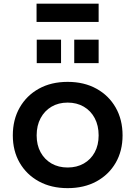

<svg xmlns="http://www.w3.org/2000/svg" viewBox="-20 -988 718 1019"><path d="M339 10.5Q252 10.5 186.5 -25.2Q121 -61 84.5 -124Q48 -187 48 -269.5Q48 -353 84.5 -417Q121 -481 186.2 -517.2Q251.5 -553.5 339 -553.5Q426.5 -553.5 492 -517.2Q557.5 -481 594 -417Q630.5 -353 630.5 -269.5Q630.5 -187 594 -124Q557.5 -61 492 -25.2Q426.5 10.5 339 10.5ZM339 -99Q387.5 -99 424.8 -120.2Q462 -141.5 482.8 -179.8Q503.5 -218 503.5 -269.5Q503.5 -321.5 482.8 -360.8Q462 -400 424.8 -421.8Q387.5 -443.5 339 -443.5Q290.5 -443.5 253.5 -421.8Q216.5 -400 195.5 -360.8Q174.5 -321.5 174.5 -269.5Q174.5 -218 195.5 -179.8Q216.5 -141.5 253.5 -120.2Q290.5 -99 339 -99ZM175 -777.5H304V-653H175ZM374 -777.5H503.5V-653H374ZM503.5 -968.5V-871.5H174V-968.5Z"/></svg>

Font: Hepta Slab SemiBold
Style: Regular
Weight: 600
Designer: Michael LaGattuta
Foundry: Michael LaGattuta
Version: Version 1.102